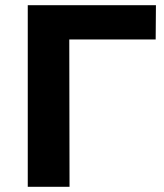

<svg xmlns="http://www.w3.org/2000/svg" viewBox="-20 -720 633 740"><path d="M87 0V-700H581L580 -568H247L248 0Z"/></svg>

Font: Montserrat
Style: Bold
Weight: 700
Designer: Julieta Ulanovsky
Foundry: Julieta Ulanovsky
Version: Version 9.000; ttfautohint (v1.8.4.7-5d5b)